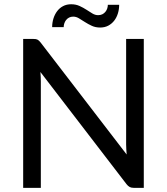

<svg xmlns="http://www.w3.org/2000/svg" viewBox="-20 -904 804 924"><path d="M672 -716.5V0H623.5Q612 0 604.2 -4Q596.5 -8 589 -17.5L174.5 -557.5Q175.5 -545 176 -533Q176.5 -521 176.5 -510.5V0H91.5V-716.5H141.5Q148 -716.5 152.5 -715.8Q157 -715 160.5 -713.2Q164 -711.5 167.5 -708.2Q171 -705 175 -700L589.5 -160.5Q588.5 -173.5 587.8 -185.8Q587 -198 587 -209V-716.5ZM452 -831Q463.5 -831 472.2 -835.2Q481 -839.5 487 -846.8Q493 -854 496 -863Q499 -872 499 -881H553.5Q553.5 -859.5 547.5 -839.8Q541.5 -820 529.8 -804.8Q518 -789.5 501 -780.5Q484 -771.5 462 -771.5Q439.5 -771.5 421.8 -779.8Q404 -788 388.8 -797.8Q373.5 -807.5 360 -815.8Q346.5 -824 332.5 -824Q321 -824 312.5 -819.5Q304 -815 298.2 -807.8Q292.5 -800.5 289.5 -791.5Q286.5 -782.5 286.5 -773.5H231Q231 -795 237.2 -815Q243.5 -835 255 -850.2Q266.5 -865.5 283.5 -874.5Q300.5 -883.5 322.5 -883.5Q345 -883.5 363 -875.2Q381 -867 396 -857.2Q411 -847.5 424.5 -839.2Q438 -831 452 -831Z"/></svg>

Font: Lato 2
Style: Regular
Weight: 400
Designer: Lukasz Dziedzic with Adam Twardoch and Botio Nikoltchev
Foundry: tyPoland Lukasz Dziedzic
Version: Version 2.015; 2015-08-06; http://www.latofonts.com/